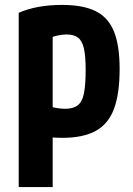

<svg xmlns="http://www.w3.org/2000/svg" viewBox="-20 -550 540 780"><path d="M56 -498Q129 -530 232 -530Q318 -530 369 -504.5Q420 -479 443 -422Q466 -365 466 -270Q466 -169 443 -107.5Q420 -46 368.5 -18Q317 10 233 10Q205 10 177.5 7Q150 4 125 -1L159 -124Q188 -115 208 -111.5Q228 -108 244 -108Q277 -108 295.5 -122Q314 -136 321 -170.5Q328 -205 328 -267Q328 -322 321 -353Q314 -384 297 -397Q280 -410 250 -410Q233 -410 213 -405.5Q193 -401 163 -390L194 -462V210H56Z"/></svg>

Font: M PLUS Code Latin
Style: Bold
Weight: 700
Designer: Coji Morishita
Foundry: UNDERFOREST DESIGN
Version: Version 1.002; ttfautohint (v1.8.3)